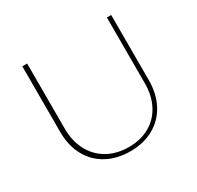

<svg xmlns="http://www.w3.org/2000/svg" viewBox="-144 -825 1024 997"><g transform="rotate(-30 368.0 -326.5)"><path d="M102 -264V-658H131V-268Q131 -193 161 -136.5Q191 -80 246 -49Q301 -18 373 -18Q444 -18 497.5 -48.5Q551 -79 580 -134.5Q609 -190 609 -264V-658H635V-268Q635 -186 602 -124Q569 -62 508.5 -28.5Q448 5 369 5Q289 5 228.5 -28Q168 -61 135 -122Q102 -183 102 -264Z"/></g></svg>

Font: Ysabeau Extralight
Style: Regular
Weight: 200
Designer: Christian Thalmann (Catharsis Fonts)
Version: Version 0.003